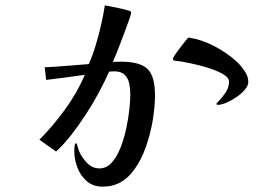

<svg xmlns="http://www.w3.org/2000/svg" viewBox="-20 -654 1040 716"><path d="M558 -299Q558 -370 530 -397Q502 -424 431 -424Q424 -424 416.5 -423.5Q409 -423 401 -423Q404 -430 412 -449.5Q420 -469 429.5 -494Q439 -519 448 -543Q457 -567 463 -584.5Q469 -602 469 -606Q469 -611 466 -612.5Q463 -614 458 -615Q437 -621 415 -625.5Q393 -630 371 -634Q366 -601 357 -561.5Q348 -522 336.5 -484Q325 -446 311 -415Q270 -412 229 -408.5Q188 -405 147 -403L152 -356Q188 -360 224 -365Q260 -370 296 -375Q269 -310 223 -246.5Q177 -183 127 -133L189 -89Q217 -114 245.5 -150.5Q274 -187 301 -228.5Q328 -270 350 -311.5Q372 -353 387 -387Q392 -387 396.5 -387.5Q401 -388 406 -388Q432 -388 445 -375Q458 -362 462 -342Q466 -322 466 -301Q466 -281 462.5 -247.5Q459 -214 451 -176Q443 -138 429.5 -103.5Q416 -69 396.5 -47.5Q377 -26 351 -26Q325 -26 305.5 -45.5Q286 -65 276 -88Q274 -92 270 -106Q266 -120 264 -120Q259 -120 258 -107.5Q257 -95 257 -91Q257 -60 268.5 -29.5Q280 1 303.5 21.5Q327 42 362 42Q401 42 430 25.5Q459 9 481 -22Q507 -58 524 -106Q541 -154 549.5 -205Q558 -256 558 -299ZM906 -349Q906 -369 891.5 -390Q877 -411 863 -424Q827 -457 779 -482Q731 -507 683 -514Q679 -511 670 -499.5Q661 -488 650.5 -474.5Q640 -461 632.5 -449.5Q625 -438 625 -435Q625 -430 628.5 -428.5Q632 -427 636 -427Q641 -426 645.5 -426Q650 -426 654 -425Q666 -423 695 -417Q724 -411 756 -401Q788 -391 811 -378Q834 -365 834 -349Q834 -327 820 -307Q806 -287 791 -272Q788 -271 788 -268Q786 -263 792 -263Q805 -263 824 -271Q843 -279 862 -292Q881 -305 893.5 -320Q906 -335 906 -349Z"/></svg>

Font: UoqMunThenKhung
Style: Regular
Weight: 400
Designer: Font-Kai, 金井和夫, 宇文滿月
Foundry: Kazuo Kanai, Moonlit Owen
Version: Version 1.197